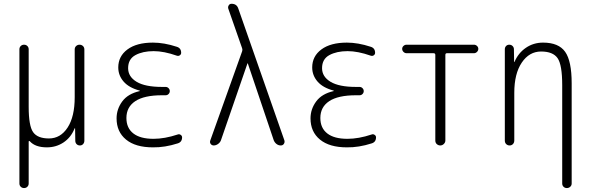

<svg xmlns="http://www.w3.org/2000/svg" viewBox="-20 -750 3040 990"><path d="M80.1 196.3V-496.1Q80.1 -505.9 86.9 -512.7Q93.8 -519.5 104 -519.5Q114.3 -519.5 121.1 -512.7Q127.9 -505.9 127.9 -496.1V-199.2Q127.9 -100.6 150.9 -68.4Q173.8 -36.1 232.4 -36.1Q292 -36.1 328.6 -92.3Q365.2 -148.4 365.2 -249V-495.1Q365.2 -505.9 372.6 -512.7Q379.9 -519.5 390.1 -519.5Q400.4 -519.5 407.7 -512.7Q415 -505.9 415 -495.1V-24.4Q415 -14.6 408.7 -7.3Q402.3 0 392.1 0Q381.8 0 375 -6.8Q368.2 -13.7 368.2 -24.4L367.2 -87.9Q367.2 -88.9 366.2 -88.9Q364.3 -88.9 364.3 -86.9Q345.7 -41 307.6 -15.6Q269.5 9.8 221.7 9.8Q162.1 9.8 133.8 -21.5Q131.8 -23.4 129.9 -22.9Q127.9 -22.5 127.9 -19.5V196.3Q127.9 206.1 121.1 212.9Q114.3 219.7 104 219.7Q93.8 219.7 86.9 212.9Q80.1 206.1 80.1 196.3Z M700.2 -280.3Q701.2 -280.3 701.2 -281.2Q701.2 -283.2 699.2 -283.2Q644.5 -297.9 617.2 -329.6Q589.8 -361.3 589.8 -402.3Q589.8 -460 637.2 -495.1Q684.6 -530.3 768.6 -530.3Q826.2 -530.3 891.6 -508.8Q914.1 -502 914.1 -477.5Q914.1 -469.7 907.2 -464.8Q900.4 -460 891.6 -462.9Q825.2 -486.3 772.5 -486.3Q715.8 -486.3 678.2 -465.8Q640.6 -445.3 640.6 -398.4Q640.6 -354.5 684.6 -328.1Q728.5 -301.8 815.4 -301.8H834Q842.8 -301.8 849.1 -295.4Q855.5 -289.1 855.5 -280.3Q855.5 -271.5 849.1 -265.1Q842.8 -258.8 834 -258.8H815.4Q723.6 -258.8 677.7 -228.5Q631.8 -198.2 631.8 -141.6Q631.8 -89.8 667.5 -62Q703.1 -34.2 771.5 -34.2Q829.1 -34.2 896.5 -56.6Q904.3 -59.6 911.6 -54.7Q918.9 -49.8 918.9 -42Q918.9 -17.6 896.5 -10.7Q830.1 10.7 768.6 9.8Q678.7 9.8 629.9 -30.3Q581.1 -70.3 581.1 -139.6Q581.1 -187.5 610.4 -227.1Q639.6 -266.6 700.2 -280.3Z M1082 0Q1072.3 0 1066.4 -7.8Q1060.5 -15.6 1064.5 -26.4L1228.5 -485.4Q1231.4 -493.2 1228.5 -501L1157.2 -705.1Q1154.3 -713.9 1159.2 -722.2Q1164.1 -730.5 1173.8 -730.5Q1201.2 -730.5 1209 -705.1L1446.3 -26.4Q1449.2 -16.6 1443.8 -8.3Q1438.5 0 1427.7 0Q1416 0 1406.2 -7.3Q1396.5 -14.6 1391.6 -26.4L1257.8 -422.9Q1257.8 -423.8 1256.8 -423.8Q1255.9 -423.8 1255.9 -422.9L1119.1 -26.4Q1115.2 -15.6 1104.5 -7.8Q1093.8 0 1082 0Z M1700.2 -280.3Q1701.2 -280.3 1701.2 -281.2Q1701.2 -283.2 1699.2 -283.2Q1644.5 -297.9 1617.2 -329.6Q1589.8 -361.3 1589.8 -402.3Q1589.8 -460 1637.2 -495.1Q1684.6 -530.3 1768.6 -530.3Q1826.2 -530.3 1891.6 -508.8Q1914.1 -502 1914.1 -477.5Q1914.1 -469.7 1907.2 -464.8Q1900.4 -460 1891.6 -462.9Q1825.2 -486.3 1772.5 -486.3Q1715.8 -486.3 1678.2 -465.8Q1640.6 -445.3 1640.6 -398.4Q1640.6 -354.5 1684.6 -328.1Q1728.5 -301.8 1815.4 -301.8H1834Q1842.8 -301.8 1849.1 -295.4Q1855.5 -289.1 1855.5 -280.3Q1855.5 -271.5 1849.1 -265.1Q1842.8 -258.8 1834 -258.8H1815.4Q1723.6 -258.8 1677.7 -228.5Q1631.8 -198.2 1631.8 -141.6Q1631.8 -89.8 1667.5 -62Q1703.1 -34.2 1771.5 -34.2Q1829.1 -34.2 1896.5 -56.6Q1904.3 -59.6 1911.6 -54.7Q1918.9 -49.8 1918.9 -42Q1918.9 -17.6 1896.5 -10.7Q1830.1 10.7 1768.6 9.8Q1678.7 9.8 1629.9 -30.3Q1581.1 -70.3 1581.1 -139.6Q1581.1 -187.5 1610.4 -227.1Q1639.6 -266.6 1700.2 -280.3Z M2076.2 -475.6Q2067.4 -475.6 2060.5 -482.4Q2053.7 -489.3 2053.7 -498Q2053.7 -506.8 2060.5 -513.2Q2067.4 -519.5 2076.2 -519.5H2423.8Q2432.6 -519.5 2439.5 -513.2Q2446.3 -506.8 2446.3 -498Q2446.3 -489.3 2439.5 -482.4Q2432.6 -475.6 2423.8 -475.6H2284.2Q2276.4 -475.6 2276.4 -466.8V-25.4Q2276.4 -15.6 2268.6 -7.8Q2260.7 0 2250 0Q2240.2 0 2232.4 -6.8Q2224.6 -13.7 2224.6 -25.4V-466.8Q2224.6 -475.6 2215.8 -475.6Z M2607.4 0Q2597.7 0 2590.3 -6.8Q2583 -13.7 2583 -25.4V-496.1Q2583 -505.9 2589.4 -512.7Q2595.7 -519.5 2606 -519.5Q2616.2 -519.5 2623 -512.7Q2629.9 -505.9 2629.9 -496.1L2630.9 -430.7Q2630.9 -429.7 2631.8 -429.7Q2632.8 -429.7 2632.8 -430.7Q2652.3 -476.6 2691.4 -503.4Q2730.5 -530.3 2780.3 -530.3Q2860.4 -530.3 2894 -482.9Q2927.7 -435.5 2927.7 -320.3V196.3Q2927.7 206.1 2920.4 212.9Q2913.1 219.7 2902.8 219.7Q2892.6 219.7 2885.7 212.9Q2878.9 206.1 2878.9 196.3V-310.5Q2878.9 -416 2855 -450.2Q2831.1 -484.4 2770 -484.4Q2709 -484.4 2670.4 -427.2Q2631.8 -370.1 2631.8 -271.5V-25.4Q2631.8 -14.6 2625 -7.3Q2618.2 0 2607.4 0Z"/></svg>

Font: Rounded-X Mgen+ 2m light
Style: Regular
Weight: 200
Designer: [Source Han Sans]
Ryoko NISHIZUKA  (kana & ideographs); Paul D. Hunt (Latin, Greek & Cyrillic); Wenlong ZHANG  (bopomofo
Version: Version 1.059.20150602